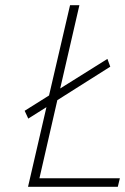

<svg xmlns="http://www.w3.org/2000/svg" viewBox="-20 -720 482 740"><path d="M434 0H88L159 -307L89 -263Q88 -263 88 -265L75 -293L169 -352L250 -700H286L212 -379L394 -493L405 -463L201 -334L132 -33H442Z"/></svg>

Font: TitilliumWebThinItalic
Style: Thin Italic
Weight: 200
Italic angle: -13°
Version: Version 1.001;PS 57.000;hotconv 1.0.70;makeotf.lib2.5.55311